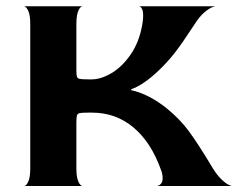

<svg xmlns="http://www.w3.org/2000/svg" viewBox="-20 -621 805 641"><path d="M523 -26Q523 -41 517 -55Q484 -147 425 -196Q366 -245 287 -245H276Q254 -245 246.5 -243.5Q239 -242 237 -236Q235 -230 235 -212V-60Q235 -34 239.5 -20.5Q244 -7 250 -2.5Q256 2 256 0H60Q60 2 66 -2.5Q72 -7 76.5 -20.5Q81 -34 81 -60V-540Q81 -566 76.5 -579Q72 -592 66 -597Q60 -602 60 -600H256Q256 -602 250 -597.5Q244 -593 239.5 -579.5Q235 -566 235 -539V-386Q235 -370 237 -364.5Q239 -359 246.5 -357.5Q254 -356 276 -356H286Q317 -356 352.5 -377Q388 -398 416.5 -439.5Q445 -481 455 -539Q458 -557 458 -569Q458 -582 455 -589Q452 -596 449 -598Q446 -600 445 -600H700Q700 -601 689 -597Q678 -593 662 -579.5Q646 -566 629 -539Q590 -479 564.5 -446Q539 -413 507 -383Q458 -337 418 -323V-320Q477 -307 537 -259Q581 -223 610.5 -183Q640 -143 684 -70Q702 -39 718 -23.5Q734 -8 744.5 -3.5Q755 1 755 0H503Q505 0 509.5 -1.5Q514 -3 518.5 -9Q523 -15 523 -26Z"/></svg>

Font: Red Rose Bold
Style: Regular
Weight: 700
Designer: jaikishan Patel
Version: Version 1.000